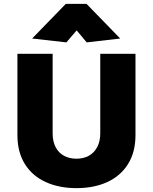

<svg xmlns="http://www.w3.org/2000/svg" viewBox="-20 -958 790 992"><path d="M252 -680H70V-260Q70 -172 108.5 -110.5Q147 -49 216 -17.5Q285 14 375 14Q466 14 534.5 -17.5Q603 -49 641.5 -110.5Q680 -172 680 -260V-680H498V-269Q498 -227 482 -197.5Q466 -168 438.5 -153Q411 -138 375 -138Q339 -138 311 -153Q283 -168 267.5 -197.5Q252 -227 252 -269ZM376 -801 428 -739 601 -759 427 -938H320L146 -759L323 -739Z"/></svg>

Font: Catamaran Black
Style: Regular
Weight: 900
Designer: Pria Ravichandran
Version: Version 2.000